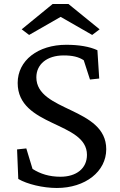

<svg xmlns="http://www.w3.org/2000/svg" viewBox="-20 -925 597 956"><path d="M263 11C405 11 509 -71 509 -182C509 -392 161 -368 161 -540C161 -605 214 -649 297 -649C341 -649 371 -642 397 -625L428 -529L474 -534L465 -675C426 -693 373 -702 310 -702C169 -702 68 -624 68 -512C68 -292 413 -321 413 -154C413 -86 360 -45 281 -45C226 -45 181 -59 142 -84L111 -186L65 -181L71 -34C115 -8 194 11 263 11ZM88 -779 125 -751 282 -841 439 -751 476 -779 321 -905H242Z"/></svg>

Font: TPK Tissa Web Quiz
Style: Regular
Weight: 400
Designer: Jacques Le Bailly, Suppakit Chalermlarp | Katatrad Co.,Ltd.
Foundry: Jacques Le Bailly, Cadson Demak Co.,Ltd.
Version: Version 5.000;Glyphs 3.1.2 (3151)